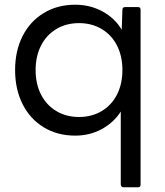

<svg xmlns="http://www.w3.org/2000/svg" viewBox="-20 -539 699 814"><path d="M492 244V-66Q462 -19 411 8.5Q360 36 299 36Q223 36 165 0.5Q107 -35 75.5 -98Q44 -161 44 -242Q44 -323 75.5 -385.5Q107 -448 165 -483.5Q223 -519 299 -519Q362 -519 414.5 -490.5Q467 -462 496 -413L499 -498Q499 -509 511 -509H565Q576 -509 576 -498V244Q576 255 565 255H503Q494 255 492 244ZM499 -242Q499 -301 476 -346Q453 -391 411 -416Q369 -441 315 -441Q261 -441 219 -416Q177 -391 154 -346Q131 -301 131 -242Q131 -183 154 -138Q177 -93 219 -68Q261 -43 315 -43Q369 -43 411 -68Q453 -93 476 -138Q499 -183 499 -242Z"/></svg>

Font: LINE Seed JP_TTF Regular
Style: Regular
Weight: 400
Designer: LINE & Fontrix & Fontworks
Version: Version 1.002